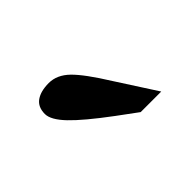

<svg xmlns="http://www.w3.org/2000/svg" viewBox="-46 -892 350 350"><g transform="rotate(-45 129.5 -717.0)"><path d="M170 -715 219 -639H166L128 -667Q81 -702 60.5 -723.5Q40 -745 40 -760Q40 -778 52 -786.5Q64 -795 85 -795Q106 -795 124 -777.5Q142 -760 170 -715Z"/></g></svg>

Font: Domine
Style: Regular
Weight: 400
Designer: Pablo Impallari, Rodrigo Fuenzalida, Brenda Gallo
Foundry: Pablo Impallari, Rodrigo Fuenzalida, Brenda Gallo
Version: Version 2.000